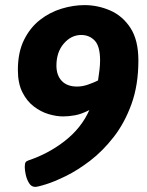

<svg xmlns="http://www.w3.org/2000/svg" viewBox="-20 -728 575 752"><path d="M118 4Q103 4 94 -10.5Q85 -25 81 -43Q77 -61 77 -73Q77 -87 80 -92Q83 -97 92 -100Q170 -126 234.5 -176.5Q299 -227 330 -297Q299 -281 274 -276.5Q249 -272 227 -272Q201 -272 170.5 -281Q140 -290 112.5 -311Q85 -332 67.5 -367Q50 -402 50 -454Q50 -523 74 -571.5Q98 -620 136.5 -650Q175 -680 221 -694Q267 -708 311 -708Q363 -708 411.5 -687Q460 -666 491 -618.5Q522 -571 522 -491Q522 -395 495 -320.5Q468 -246 425 -191Q382 -136 333 -98.5Q284 -61 238 -38.5Q192 -16 159.5 -6Q127 4 118 4ZM282 -389Q302 -389 323 -396Q344 -403 364 -413Q367 -433 369.5 -453Q372 -473 372 -491Q372 -547 351 -569Q330 -591 298 -591Q259 -591 230 -557.5Q201 -524 201 -471Q201 -433 222 -411Q243 -389 282 -389Z"/></svg>

Font: Asap
Style: Bold Italic
Weight: 700
Italic angle: -6°
Designer: Pablo Cosgaya
Foundry: Omnibus-Type
Version: Version 3.001; ttfautohint (v1.8.3)